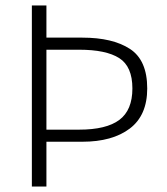

<svg xmlns="http://www.w3.org/2000/svg" viewBox="-20 -679 607 699"><path d="M96 0V-659H149V-542H280Q390 -542 453 -501Q516 -460 516 -357Q516 -259 452.5 -211Q389 -163 280 -163H149V0ZM149 -207H268Q367 -207 414.5 -242.5Q462 -278 462 -357Q462 -437 414 -467.5Q366 -498 268 -498H149Z"/></svg>

Font: Assistant Light
Style: Regular
Weight: 300
Designer: Hebrew By Ben Nathan, Latin by Paul Hunt
Version: Version 3.000